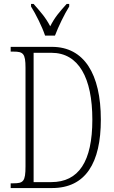

<svg xmlns="http://www.w3.org/2000/svg" viewBox="-20 -951 575 971"><path d="M208 -771H258C275 -816 306 -880 330 -918V-931H317C282 -892 257 -864 234 -818C210 -864 184 -892 150 -931H137V-918C161 -880 193 -816 208 -771ZM34 0H243C413 0 490 -127 490 -346C490 -577 405 -714 243 -714H34V-690H48C97 -690 109 -681 109 -608V-110C109 -33 98 -24 48 -24H34ZM239 -30H150V-684H240C378 -684 447 -557 447 -346C447 -134 378 -30 239 -30Z"/></svg>

Font: Noto Serif Sinhala ExtraCondensed ExtraLight
Style: Regular
Weight: 200
Width: 2
Designer: Jelle Bosma - Monotype Design Team
Foundry: Monotype Imaging Inc.
Version: Version 2.007